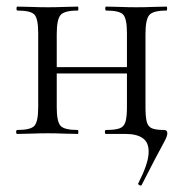

<svg xmlns="http://www.w3.org/2000/svg" viewBox="-20 -406 556 582"><path d="M409.8 154Q408.8 158 403.3 155.5Q397.8 153 399 150Q428.4 92.6 430.4 60Q432.4 27.4 413.9 13.7Q395.4 0 361.6 0H301Q298 0 298 -6Q298 -12 301 -12Q329 -12 342.6 -17Q356.1 -22 360.4 -37Q364.8 -52 364.8 -81V-305Q364.8 -349 353.6 -361.5Q342.4 -374 302 -374Q299 -374 299 -380Q299 -386 302 -386Q320.6 -386 344.7 -385Q368.8 -384 394.4 -384Q418.2 -384 442.2 -385Q466.2 -386 484.6 -386Q486.6 -386 486.6 -380Q486.6 -374 484.6 -374Q443.4 -374 432.2 -360Q421 -346 421 -303V-81Q421 -52 424.8 -37Q428.7 -22 440.6 -17Q452.6 -12 477.2 -12Q487.2 -12 487.2 -2Q487.2 3 484.5 10Q481.8 17 473.6 31.9Q465.4 46.8 450.1 75.8Q434.8 104.8 409.8 154ZM32 0Q29 0 29 -6Q29 -12 32 -12Q73.4 -12 84.6 -25Q95.8 -38 95.8 -81V-305Q95.8 -349 84.6 -361.5Q73.4 -374 33 -374Q30 -374 30 -380Q30 -386 33 -386Q51.6 -386 75.7 -385Q99.8 -384 125.4 -384Q149.2 -384 173.2 -385Q197.2 -386 215.6 -386Q217.6 -386 217.6 -380Q217.6 -374 215.6 -374Q174.4 -374 163.2 -360Q152 -346 152 -303V-81Q152 -38 163.2 -25Q174.4 -12 215.6 -12Q217.6 -12 217.6 -6Q217.6 0 215.6 0Q196.2 0 172.7 -1Q149.2 -2 125.4 -2Q99.7 -2 75.6 -1Q51.5 0 32 0ZM122.4 -183.4V-202.6H391.4V-183.4Z"/></svg>

Font: Cormorant Light
Style: Regular
Weight: 300
Designer: Christian Thalmann (Catharsis Fonts)
Foundry: Catharsis Fonts
Version: Version 4.000